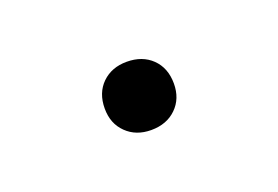

<svg xmlns="http://www.w3.org/2000/svg" viewBox="-32 -130 285 197"><g transform="rotate(-20 111.0 -32.0)"><path d="M110.5 5.5Q94 5.5 83.5 -4.8Q73 -15 73 -31.5Q73 -48.5 83.5 -58.8Q94 -69 110.5 -69Q127.5 -69 138 -58.8Q148.5 -48.5 148.5 -31.5Q148.5 -15 138 -4.8Q127.5 5.5 110.5 5.5Z"/></g></svg>

Font: Encode Sans SC SemiExpanded ExtraLight
Style: Regular
Weight: 250
Width: 6
Designer: Multiple Designers
Foundry: Impallari Type
Version: Version 3.002